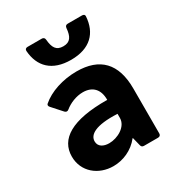

<svg xmlns="http://www.w3.org/2000/svg" viewBox="-172 -822 878 947"><g transform="rotate(-30 267.0 -349.0)"><path d="M280.3 -546.9C389.6 -546.9 444.3 -605.5 450.2 -696.3C451.2 -705.1 445.3 -710 435.5 -710H354.5C344.7 -710 338.9 -705.1 337.9 -694.3C334 -648.4 320.3 -624 280.3 -624C240.2 -624 226.6 -648.4 222.7 -694.3C221.7 -705.1 215.8 -710 206.1 -710H125C115.2 -710 109.4 -704.1 110.4 -694.3C117.2 -604.5 171.9 -546.9 280.3 -546.9ZM273.4 -484.4C194.3 -484.4 118.2 -459 71.3 -418C65.4 -413.1 66.4 -405.3 73.2 -398.4L123 -342.8C129.9 -335.9 137.7 -335 145.5 -341.8C171.9 -363.3 210.9 -379.9 249 -379.9C304.7 -379.9 335.9 -345.7 335 -287.1C132.8 -289.1 43.9 -230.5 43.9 -131.8C43.9 -44.9 114.3 11.7 199.2 11.7C252.9 11.7 310.5 -11.7 348.6 -60.5H350.6L362.3 -13.7C364.3 -3.9 370.1 0 378.9 0H459C468.8 0 474.6 -5.9 474.6 -15.6V-271.5C474.6 -414.1 405.3 -484.4 273.4 -484.4ZM237.3 -96.7C205.1 -96.7 178.7 -110.4 178.7 -140.6C178.7 -177.7 220.7 -208 344.7 -202.1V-178.7C344.7 -128.9 285.2 -96.7 237.3 -96.7Z"/></g></svg>

Font: Ed Sans Neue
Style: Bold
Weight: 700
Designer: Stephen Hutchings
Version: Version 1.004;PS 001.004;hotconv 1.0.88;makeotf.lib2.5.64775